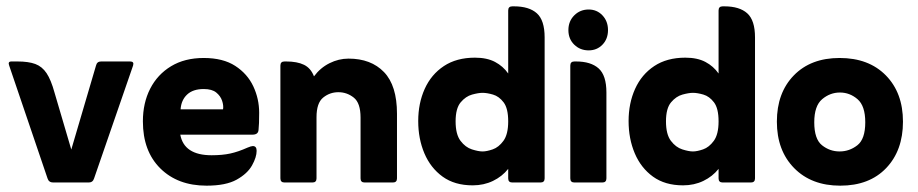

<svg xmlns="http://www.w3.org/2000/svg" viewBox="-20 -576 2898 606"><path d="M205 -104 283 -369Q286 -382 299 -382H391Q404 -382 400 -369L277 -13Q273 0 260 0H148Q134 0 130 -13L9 -369Q4 -382 16 -382H35Q70 -382 91.5 -374Q113 -366 127 -345Q141 -324 152 -284Z M549 -151Q561 -86 648 -86Q682 -86 707 -91.5Q732 -97 761 -110Q773 -115 778 -115Q790 -115 790 -100Q790 -80 775.5 -54Q761 -28 727 -9Q693 10 632 10Q541 10 486 -44.5Q431 -99 431 -193Q431 -251 454 -296Q477 -341 520 -367Q563 -393 623 -393Q684 -393 722.5 -368Q761 -343 779.5 -303.5Q798 -264 798 -220Q798 -201 797.5 -188Q797 -175 796 -166Q795 -151 777 -151ZM550 -231H684Q686 -243 681 -258Q676 -273 662.5 -284Q649 -295 623 -295Q589 -295 570.5 -277.5Q552 -260 550 -231Z M971 -335Q991 -362 1020 -376.5Q1049 -391 1080 -391Q1151 -391 1192 -348.5Q1233 -306 1233 -217V-13Q1233 0 1220 0H1131Q1118 0 1118 -13V-205Q1118 -251 1096.5 -268Q1075 -285 1048 -285Q1021 -285 1000 -268Q979 -251 979 -206V-13Q979 0 966 0H878Q865 0 865 -13V-369Q865 -382 878 -382H883Q918 -382 939.5 -371.5Q961 -361 971 -335Z M1584 -344V-543Q1584 -556 1597 -556H1602Q1650 -556 1674.5 -534Q1699 -512 1699 -458V-13Q1699 0 1686 0H1597Q1584 0 1584 -13V-43Q1565 -19 1536 -5Q1507 9 1472 9Q1415 9 1377 -18.5Q1339 -46 1319.5 -92Q1300 -138 1300 -194Q1300 -250 1320.5 -295.5Q1341 -341 1381 -367.5Q1421 -394 1479 -394Q1517 -394 1542.5 -380.5Q1568 -367 1584 -344ZM1503 -98Q1516 -98 1535 -104.5Q1554 -111 1569 -131.5Q1584 -152 1584 -193Q1584 -234 1569.5 -253Q1555 -272 1536 -277.5Q1517 -283 1503 -283Q1490 -283 1470 -277.5Q1450 -272 1434 -253Q1418 -234 1418 -193Q1418 -152 1433.5 -131.5Q1449 -111 1469.5 -104.5Q1490 -98 1503 -98Z M1774 -481Q1774 -509 1792.5 -527.5Q1811 -546 1838 -546Q1864 -546 1881.5 -527.5Q1899 -509 1899 -481Q1899 -453 1881.5 -435Q1864 -417 1838 -417Q1811 -417 1792.5 -435Q1774 -453 1774 -481ZM1780 -13V-369Q1780 -382 1793 -382H1798Q1845 -382 1869.5 -360Q1894 -338 1894 -284V-13Q1894 0 1881 0H1793Q1780 0 1780 -13Z M2248 -344V-543Q2248 -556 2261 -556H2266Q2314 -556 2338.5 -534Q2363 -512 2363 -458V-13Q2363 0 2350 0H2261Q2248 0 2248 -13V-43Q2229 -19 2200 -5Q2171 9 2136 9Q2079 9 2041 -18.5Q2003 -46 1983.5 -92Q1964 -138 1964 -194Q1964 -250 1984.5 -295.5Q2005 -341 2045 -367.5Q2085 -394 2143 -394Q2181 -394 2206.5 -380.5Q2232 -367 2248 -344ZM2167 -98Q2180 -98 2199 -104.5Q2218 -111 2233 -131.5Q2248 -152 2248 -193Q2248 -234 2233.5 -253Q2219 -272 2200 -277.5Q2181 -283 2167 -283Q2154 -283 2134 -277.5Q2114 -272 2098 -253Q2082 -234 2082 -193Q2082 -152 2097.5 -131.5Q2113 -111 2133.5 -104.5Q2154 -98 2167 -98Z M2632 10Q2541 10 2486.5 -45.5Q2432 -101 2432 -192Q2432 -283 2485.5 -338Q2539 -393 2630 -393Q2722 -393 2776 -338Q2830 -283 2830 -192Q2830 -101 2777 -45.5Q2724 10 2632 10ZM2630 -98Q2661 -98 2686 -117.5Q2711 -137 2711 -190Q2711 -242 2686.5 -263Q2662 -284 2631 -284Q2600 -284 2575 -263Q2550 -242 2550 -190Q2550 -137 2574.5 -117.5Q2599 -98 2630 -98Z"/></svg>

Font: Zain ExtraBold
Style: Regular
Weight: 800
Designer: Zain,Boutros
Foundry: Mobile Telecommunications Company (Zain), 2024
Version: Version 1.50; ttfautohint (v1.8.4)